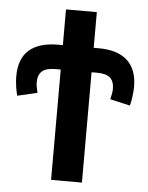

<svg xmlns="http://www.w3.org/2000/svg" viewBox="-51 -730 594 772"><g transform="rotate(5 246.5 -344.0)"><path d="M483.9 -401.9Q483.9 -386.2 481 -363Q478 -339.8 473.6 -325.2L393.1 -343.8Q399.9 -372.1 399.9 -385.3Q399.9 -416.5 383.5 -430.9Q367.2 -445.3 329.6 -445.3H308.6V0H184.1V-445.3H163.1Q125.5 -445.3 108.9 -430.7Q92.3 -416 92.3 -385.3Q92.3 -372.1 99.1 -343.8L19 -325.2Q14.2 -341.3 11.2 -364.3Q8.3 -387.2 8.3 -401.9Q8.3 -474.1 48.3 -509Q88.4 -543.9 164.1 -543.9H184.1V-688H308.6V-543.9H328.6Q405.3 -543.9 444.6 -507.8Q483.9 -471.7 483.9 -401.9Z"/></g></svg>

Font: Arimo SemiBold
Style: Regular
Weight: 600
Designer: Steve Matteson
Foundry: Monotype Imaging Inc.
Version: Version 1.33